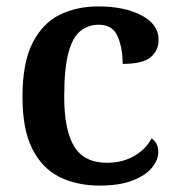

<svg xmlns="http://www.w3.org/2000/svg" viewBox="-20 -568 552 598"><path d="M290 10Q219 10 165 -17Q111 -44 80.5 -104.5Q50 -165 50 -266Q50 -373 81.5 -434.5Q113 -496 166 -522Q219 -548 286 -548Q368 -548 421 -520Q474 -492 474 -444Q474 -411 449.5 -390Q425 -369 362 -369Q362 -418 346.5 -454.5Q331 -491 288 -491Q255 -491 230.5 -471.5Q206 -452 193 -403Q180 -354 180 -267Q180 -163 211 -112Q242 -61 313 -61Q362 -61 398.5 -82.5Q435 -104 452 -137Q473 -123 473 -94Q473 -70 453.5 -46Q434 -22 393.5 -6Q353 10 290 10Z"/></svg>

Font: Noto Serif Hentaigana SemiBold
Style: Regular
Weight: 600
Designer: Kazuhiro Yamada
Foundry: nipponia
Version: Version 1.000; ttfautohint (v1.8.4.7-5d5b)